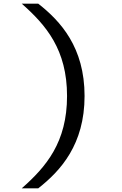

<svg xmlns="http://www.w3.org/2000/svg" viewBox="-20 -821 660 1041"><path d="M343.5 -300.5C343.5 -49.5 230.5 83 98 200H187.5C308.5 105 438.5 -37.5 438.5 -300.5C438.5 -564.5 308.5 -706 187.5 -801H98C230.5 -684 343.5 -551.5 343.5 -300.5Z"/></svg>

Font: Monaspace Neon
Style: Regular
Weight: 400
Designer: Riley Cran & the Lettermatic Team
Foundry: Lettermatic
Version: Version 1.200 (Monaspace Neon)